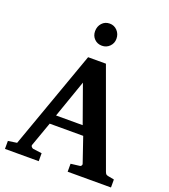

<svg xmlns="http://www.w3.org/2000/svg" viewBox="-162 -1036 1011 1151"><g transform="rotate(20 343.0 -460.5)"><path d="M681.2 0H404.8V-50.8L463.9 -58.1Q468.3 -59.1 471.7 -64.7Q475.1 -70.3 473.1 -75.2L418.9 -233.9H205.1L149.9 -79.1Q147 -72.3 152.6 -65.7Q158.2 -59.1 164.1 -58.1L220.2 -50.8V0H4.9V-50.8L61 -59.1L285.2 -687H398.9L621.1 -77.1Q625 -67.4 628.9 -63.7Q632.8 -60.1 643.1 -58.1L681.2 -50.8ZM394 -293 308.1 -533.2 224.1 -293ZM407.2 -848.1Q407.2 -819.8 387.5 -799.8Q367.7 -779.8 338.9 -779.8Q309.6 -779.8 290.3 -799.3Q271 -818.8 271 -848.1Q271 -878.9 290 -899.9Q309.1 -920.9 338.9 -920.9Q367.7 -920.9 387.5 -899.9Q407.2 -878.9 407.2 -848.1Z"/></g></svg>

Font: Veleka
Style: Bold
Weight: 700
Designer: Stefan Peev, Context Ltd, 2016; SIL International, 1997-2014.
Foundry: Stefan Peev, Context Ltd, 2016
Version: Version 1.000